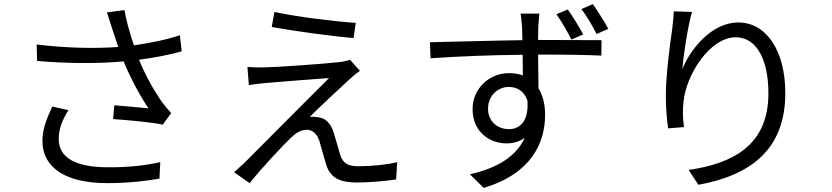

<svg xmlns="http://www.w3.org/2000/svg" viewBox="-20 -847 4040 932"><path d="M312 -312 234 -330C206 -271 186 -219 186 -164C186 -28 306 41 496 42C607 42 692 31 754 20L758 -60C688 -44 602 -34 500 -35C352 -36 265 -78 265 -173C265 -221 282 -264 312 -312ZM158 -631 160 -551C317 -538 461 -538 580 -549C614 -466 662 -378 701 -321C665 -325 591 -331 535 -336L529 -269C601 -264 722 -253 770 -242L811 -298C796 -315 781 -332 767 -351C730 -403 686 -480 655 -557C722 -566 801 -580 862 -598L853 -676C785 -653 702 -637 630 -627C610 -685 592 -751 584 -798L499 -787C508 -761 517 -730 524 -709L554 -619C444 -611 305 -613 158 -631Z M1312 -789 1299 -716C1421 -694 1596 -671 1696 -662L1707 -736C1612 -742 1421 -765 1312 -789ZM1727 -503 1679 -557C1670 -553 1648 -548 1631 -546C1556 -537 1323 -521 1266 -520C1234 -519 1204 -520 1181 -522L1188 -434C1210 -438 1236 -441 1269 -444C1330 -449 1498 -463 1577 -468C1478 -369 1206 -97 1166 -56C1146 -37 1128 -22 1116 -11L1192 42C1248 -30 1357 -145 1395 -181C1418 -203 1441 -217 1469 -217C1496 -217 1518 -199 1530 -164C1539 -135 1554 -76 1564 -46C1585 20 1635 39 1715 39C1769 39 1861 31 1903 24L1908 -60C1861 -48 1785 -40 1719 -40C1668 -40 1644 -56 1632 -94C1622 -127 1608 -177 1599 -206C1585 -247 1562 -274 1523 -278C1512 -280 1494 -281 1484 -280C1521 -318 1634 -423 1672 -458C1684 -469 1708 -490 1727 -503Z M2736 -801 2681 -778C2706 -743 2733 -695 2754 -655L2811 -680C2791 -717 2760 -768 2736 -801ZM2858 -827 2802 -803C2828 -770 2855 -723 2876 -682L2933 -707C2912 -746 2881 -793 2858 -827ZM2540 -360C2548 -267 2509 -220 2451 -220C2396 -220 2349 -257 2349 -319C2349 -384 2398 -425 2450 -425C2490 -425 2524 -405 2540 -360ZM2067 -642 2070 -564C2195 -573 2364 -580 2517 -581L2518 -481C2498 -488 2476 -492 2451 -492C2355 -492 2274 -417 2274 -318C2274 -209 2354 -151 2439 -151C2473 -151 2502 -160 2527 -178C2486 -87 2393 -31 2261 -1L2328 65C2560 -4 2626 -154 2626 -290C2626 -340 2615 -384 2594 -418L2592 -582H2606C2753 -582 2843 -580 2899 -577L2900 -652C2853 -652 2730 -653 2607 -653H2592L2593 -718C2594 -730 2597 -770 2598 -781H2507C2509 -773 2512 -744 2514 -718L2516 -652C2367 -650 2179 -644 2067 -642Z M3339 -789 3251 -792C3249 -765 3247 -736 3243 -706C3231 -625 3212 -478 3212 -383C3212 -318 3218 -262 3223 -224L3300 -230C3294 -280 3293 -314 3298 -353C3310 -484 3426 -666 3551 -666C3656 -666 3710 -552 3710 -394C3710 -143 3540 -54 3323 -22L3370 50C3618 5 3792 -117 3792 -395C3792 -605 3697 -738 3564 -738C3437 -738 3333 -613 3292 -511C3298 -581 3318 -716 3339 -789Z"/></svg>

Font: Noto Sans HK
Style: Regular
Weight: 400
Designer: Ryoko NISHIZUKA 西塚涼子 (kana, bopomofo & ideographs); Paul D. Hunt (Latin, Greek & Cyrillic); Sandoll Communications 산돌커뮤니
Foundry: Adobe
Version: Version 2.004;hotconv 1.0.118;makeotfexe 2.5.65603